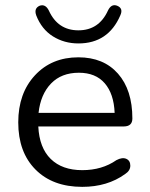

<svg xmlns="http://www.w3.org/2000/svg" viewBox="-20 -718 582 747"><path d="M285 -549Q230 -549 186 -576.5Q142 -604 121 -658Q111 -686 135 -696Q157 -703 170 -677Q205 -600 285 -600Q365 -600 400 -677Q413 -704 435 -696Q461 -686 448 -658Q401 -549 285 -549ZM300 9Q185 9 118 -58.5Q51 -126 51 -242Q51 -355 116 -425Q181 -495 285 -495Q383 -495 439 -431.5Q495 -368 495 -257Q495 -226 461 -226H129Q133 -143 177.5 -99.5Q222 -56 300 -56Q377 -56 433 -95Q456 -107 471.5 -100Q487 -93 487 -73.5Q487 -54 467 -41Q398 9 300 9ZM287 -435Q219 -435 178.5 -393Q138 -351 130 -279H426Q423 -353 387.5 -394Q352 -435 287 -435Z"/></svg>

Font: Nunito
Style: Regular
Weight: 400
Designer: Vernon Adams
Foundry: Vernon Adams
Version: Version 3.602